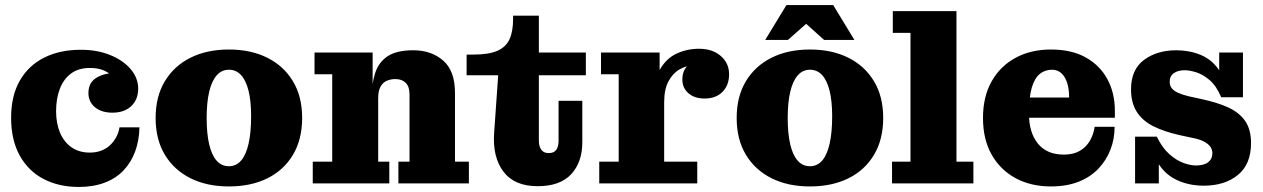

<svg xmlns="http://www.w3.org/2000/svg" viewBox="-20 -726 5000 760"><path d="M292 14Q213 14 152.5 -17.5Q92 -49 58 -110.5Q24 -172 24 -260Q24 -347 58.5 -407Q93 -467 155 -498Q217 -529 300 -529L336 -457Q290 -457 260.5 -434.5Q231 -412 216.5 -373.5Q202 -335 202 -286Q202 -238 217.5 -201Q233 -164 263 -143Q293 -122 335 -122Q361 -122 381.5 -130Q402 -138 416.5 -152Q431 -166 440.5 -184Q450 -202 453 -222H532Q531 -170 515 -126.5Q499 -83 469 -51.5Q439 -20 394.5 -3Q350 14 292 14ZM425 -280Q382 -280 356 -301.5Q330 -323 330 -358Q330 -399 362 -418.5Q394 -438 449 -438L450 -387Q441 -407 426 -423Q411 -439 389 -448Q367 -457 336 -457L300 -529Q365 -529 416.5 -508Q468 -487 497.5 -452Q527 -417 527 -375Q527 -332 499.5 -306Q472 -280 425 -280Z M886 12Q799 12 734 -20.5Q669 -53 632.5 -113.5Q596 -174 596 -259Q596 -344 632.5 -404.5Q669 -465 734 -497.5Q799 -530 886 -530Q973 -530 1038 -497.5Q1103 -465 1139.5 -404.5Q1176 -344 1176 -259Q1176 -174 1139.5 -113Q1103 -52 1038 -20Q973 12 886 12ZM886 -68Q915 -68 934.5 -90.5Q954 -113 964 -157.5Q974 -202 974 -266Q974 -325 964 -366Q954 -407 934.5 -428.5Q915 -450 886 -450Q857 -450 837.5 -427.5Q818 -405 808 -362.5Q798 -320 798 -259Q798 -197 808 -154.5Q818 -112 837.5 -90Q857 -68 886 -68Z M1557 0V-86H1601V-353Q1601 -383 1586 -398Q1571 -413 1545 -413Q1527 -413 1511.5 -406.5Q1496 -400 1486.5 -383.5Q1477 -367 1477 -337L1451 -336Q1451 -394 1465 -437Q1479 -480 1514.5 -503.5Q1550 -527 1616 -527Q1687 -527 1734 -486.5Q1781 -446 1781 -358V-86H1836V0ZM1218 0V-86H1295V-432H1225V-518H1455V-359L1477 -363V-86H1521V0Z M2108 11Q2016 11 1972.5 -47Q1929 -105 1936 -201L1952 -428H1827V-510H1855Q1915 -510 1949 -525Q1983 -540 1997 -571Q2011 -602 2011 -651V-664H2113V-169Q2113 -147 2122.5 -133.5Q2132 -120 2152 -120Q2173 -120 2182 -133Q2191 -146 2191 -169V-327H2285V-163Q2285 -84 2241 -36.5Q2197 11 2108 11ZM2113 -428V-518H2299V-428Z M2352 0V-86H2429V-432H2359V-518H2591V-336L2609 -340V-86H2740V0ZM2563 -321Q2565 -403 2591 -449Q2617 -495 2658.5 -514Q2700 -533 2747 -533Q2800 -533 2833 -504.5Q2866 -476 2866 -432Q2866 -389 2840 -362.5Q2814 -336 2769 -336Q2729 -336 2705 -357Q2681 -378 2681 -411Q2681 -450 2706.5 -470Q2732 -490 2788 -486L2783 -431Q2779 -448 2764 -457.5Q2749 -467 2726 -467Q2698 -467 2671 -452Q2644 -437 2626.5 -405Q2609 -373 2609 -321Z M3186 12Q3099 12 3034 -20.5Q2969 -53 2932.5 -113.5Q2896 -174 2896 -259Q2896 -344 2932.5 -404.5Q2969 -465 3034 -497.5Q3099 -530 3186 -530Q3273 -530 3338 -497.5Q3403 -465 3439.5 -404.5Q3476 -344 3476 -259Q3476 -174 3439.5 -113Q3403 -52 3338 -20Q3273 12 3186 12ZM3186 -68Q3215 -68 3234.5 -90.5Q3254 -113 3264 -157.5Q3274 -202 3274 -266Q3274 -325 3264 -366Q3254 -407 3234.5 -428.5Q3215 -450 3186 -450Q3157 -450 3137.5 -427.5Q3118 -405 3108 -362.5Q3098 -320 3098 -259Q3098 -197 3108 -154.5Q3118 -112 3137.5 -90Q3157 -68 3186 -68ZM3009 -568 3093 -706H3278L3362 -568H3242L3133 -666H3210L3099 -568Z M3511 0V-86H3584V-596H3514V-682H3766V-86H3833V0Z M4140 12Q4061 12 4000.5 -20.5Q3940 -53 3905.5 -113.5Q3871 -174 3871 -259Q3871 -344 3905.5 -404.5Q3940 -465 4000.5 -497.5Q4061 -530 4140 -530L4144 -450Q4117 -450 4096.5 -434Q4076 -418 4064.5 -380.5Q4053 -343 4053 -276Q4053 -201 4088.5 -157.5Q4124 -114 4191 -114Q4229 -114 4254.5 -129Q4280 -144 4294.5 -169.5Q4309 -195 4313 -224H4392Q4392 -176 4375.5 -133.5Q4359 -91 4327.5 -58Q4296 -25 4249 -6.5Q4202 12 4140 12ZM3961 -260V-340H4212L4393 -287V-260ZM4212 -340Q4212 -374 4204 -398.5Q4196 -423 4181 -436.5Q4166 -450 4144 -450L4140 -530Q4222 -530 4278 -498.5Q4334 -467 4363.5 -412.5Q4393 -358 4393 -287Z M4745 9Q4689 9 4642.5 -11.5Q4596 -32 4567.5 -75Q4539 -118 4536 -185H4559Q4581 -140 4609 -115.5Q4637 -91 4664.5 -81Q4692 -71 4714 -71Q4746 -71 4762.5 -84Q4779 -97 4779 -120Q4779 -135 4770 -146.5Q4761 -158 4744 -166.5Q4727 -175 4701 -180L4650 -191Q4587 -205 4544 -227Q4501 -249 4479 -284.5Q4457 -320 4457 -372Q4457 -451 4508.5 -489Q4560 -527 4636 -527Q4688 -527 4732 -509Q4776 -491 4804.5 -450Q4833 -409 4836 -341H4814Q4795 -386 4768 -409Q4741 -432 4714.5 -440Q4688 -448 4669 -448Q4643 -448 4626.5 -436.5Q4610 -425 4610 -402Q4610 -387 4618.5 -376.5Q4627 -366 4643.5 -358.5Q4660 -351 4685 -345L4735 -334Q4797 -321 4841 -301Q4885 -281 4908.5 -247.5Q4932 -214 4932 -159Q4932 -76 4880 -33.5Q4828 9 4745 9ZM4473 0V-185H4536L4567 -136V0ZM4836 -341 4806 -390V-518H4900V-341Z"/></svg>

Font: Montagu Slab
Style: Bold
Weight: 700
Designer: Florian Karsten
Foundry: Florian Karsten
Version: Version 1.000